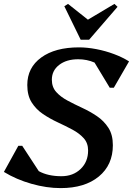

<svg xmlns="http://www.w3.org/2000/svg" viewBox="-30 -949 682 985"><path d="M281 16Q209 16 131.5 -6Q54 -28 -10 -67L64 -201H84L169 -71Q216 -45 285 -45Q345 -45 383.5 -82Q422 -119 422 -177Q422 -215 399.5 -240Q377 -265 341.5 -284Q306 -303 266 -321.5Q226 -340 190.5 -364Q155 -388 132.5 -423.5Q110 -459 110 -513Q110 -602 181.5 -654Q253 -706 375 -706Q417 -706 464 -697Q511 -688 555 -671.5Q599 -655 632 -634L554 -499H533L455 -628Q416 -645 371 -645Q311 -645 273.5 -616Q236 -587 236 -540Q236 -502 258.5 -477Q281 -452 316.5 -433Q352 -414 392 -395.5Q432 -377 467.5 -353Q503 -329 526 -293.5Q549 -258 549 -204Q549 -103 477 -43.5Q405 16 281 16ZM384 -745 300 -917 319 -929 421 -848 557 -929 573 -914 427 -745Z"/></svg>

Font: Platypi Medium
Style: Italic
Weight: 500
Italic angle: -13°
Designer: David Sargent
Foundry: Bolt Cutter Type
Version: Version 1.200; ttfautohint (v1.8.4.7-5d5b)